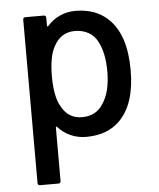

<svg xmlns="http://www.w3.org/2000/svg" viewBox="-51 -562 661 797"><g transform="rotate(-5 279.0 -163.0)"><path d="M500 -253Q500 -183 484 -132Q463 -65 415 -28.5Q367 8 292 8Q258 8 227.5 -5.5Q197 -19 175 -44Q173 -46 171.5 -45Q170 -44 170 -42V181Q170 191 160 191H84Q74 191 74 181V-499Q74 -509 84 -509H160Q170 -509 170 -499V-466Q170 -464 171.5 -463Q173 -462 175 -464Q197 -489 227 -503Q257 -517 292 -517Q364 -517 412 -481.5Q460 -446 482 -381Q500 -326 500 -253ZM403 -255Q403 -332 378 -379Q365 -406 340 -420Q315 -434 283 -434Q225 -434 196 -380Q172 -339 172 -254Q172 -168 198 -126Q226 -75 282 -75Q342 -75 371 -123Q403 -171 403 -255Z"/></g></svg>

Font: BarlowMedium
Style: Regular
Weight: 500
Designer: Jeremy Tribby
Foundry: Tribby Type
Version: Version 1.422